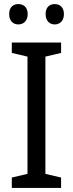

<svg xmlns="http://www.w3.org/2000/svg" viewBox="-20 -923 358 943"><path d="M25 -854C25 -820 45 -803 70 -803C95 -803 116 -820 116 -854C116 -888 95 -903 70 -903C45 -903 25 -888 25 -854ZM204 -854C204 -820 224 -803 249 -803C273 -803 294 -820 294 -854C294 -888 273 -903 249 -903C224 -903 204 -888 204 -854ZM280 0V-51L203 -69V-645L280 -663V-714H38V-663L115 -645V-69L38 -51V0Z"/></svg>

Font: Noto Sans Gurmukhi UI SemiCondensed
Style: Regular
Weight: 400
Width: 4
Designer: Jelle Bosma - Monotype Design Team
Foundry: Monotype Imaging Inc.
Version: Version 2.004